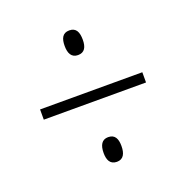

<svg xmlns="http://www.w3.org/2000/svg" viewBox="-88 -626 581 600"><g transform="rotate(-20 202.5 -325.5)"><path d="M203 -462C225 -462 233 -478 233 -502C233 -527 226 -544 203 -544C180 -544 173 -527 173 -503C173 -479 181 -462 203 -462ZM33 -309H373V-343H33ZM203 -107C225 -107 233 -124 233 -149C233 -172 226 -189 203 -189C182 -189 173 -173 173 -147C173 -125 180 -107 203 -107Z"/></g></svg>

Font: Noto Sans Telugu ExtraCondensed ExtraLight
Style: Regular
Weight: 200
Width: 2
Designer: Jelle Bosma - Monotype Design Team
Foundry: Monotype Imaging Inc.
Version: Version 2.005